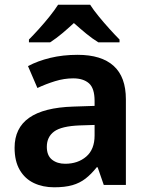

<svg xmlns="http://www.w3.org/2000/svg" viewBox="-20 -786 629 816"><path d="M310 -553Q411 -553 463 -506Q515 -459 515 -364V0H421L395 -75H391Q368 -46 343.5 -27Q319 -8 287.5 1Q256 10 210 10Q162 10 124 -8Q86 -26 64 -63.5Q42 -101 42 -158Q42 -242 104 -285.5Q166 -329 291 -333L382 -336V-357Q382 -411 358 -432Q334 -453 291 -453Q253 -453 214 -441Q175 -429 139 -412L99 -505Q140 -527 193.5 -540Q247 -553 310 -553ZM319 -253Q241 -250 210 -227Q179 -204 179 -162Q179 -125 201 -107.5Q223 -90 257 -90Q311 -90 346.5 -120.5Q382 -151 382 -210V-255ZM363 -766Q377 -744 399.5 -716.5Q422 -689 446 -662.5Q470 -636 488 -618V-606H398Q372 -622 346.5 -643Q321 -664 294 -688Q268 -664 243.5 -643.5Q219 -623 193 -606H103V-618Q122 -637 145.5 -663Q169 -689 191 -716.5Q213 -744 227 -766Z"/></svg>

Font: Noto Sans Oriya SemiBold
Style: Regular
Weight: 600
Version: Version 2.003